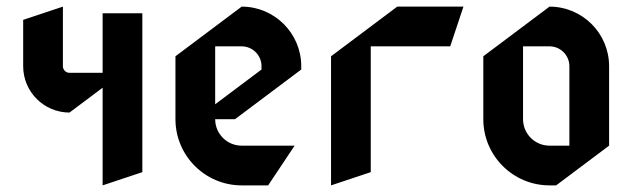

<svg xmlns="http://www.w3.org/2000/svg" viewBox="-20 -540 1910 580"><path d="M290 20 410 -20V-500H290V-320H190C179 -320 170 -329 170 -340V-520L50 -480V-340C50 -262.7 112.7 -200 190 -200L290 -275Z M630 -400H710C743.1 -400 770 -373.1 770 -340V-330L630 -225ZM710 -520 510 -370V-180C510 -69.6 599.6 20 710 20H790L870 -100H710C665.8 -100 630 -135.8 630 -180H690L890 -330V-340C890 -439.4 809.4 -520 710 -520Z M980 20 1100 -20V-400H1340L1380 -520H1180L980 -370Z M1560 -400H1640C1673.1 -400 1700 -373.1 1700 -340V-100H1640C1595.8 -100 1560 -135.8 1560 -180ZM1640 -520 1440 -370V-180C1440 -69.6 1529.6 20 1640 20H1660L1820 -100V-340C1820 -439.4 1739.4 -520 1640 -520Z"/></svg>

Font: Abibas
Style: Medium
Weight: 500
Version: Version 0.3